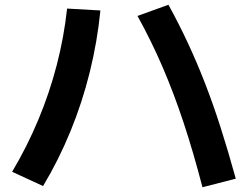

<svg xmlns="http://www.w3.org/2000/svg" viewBox="-20 -764 1040 807"><path d="M831 23Q792 -127 751 -250.5Q710 -374 663 -483Q616 -592 558 -697L688 -744Q732 -664 770 -582.5Q808 -501 842 -413.5Q876 -326 907.5 -227.5Q939 -129 971 -13ZM31 -42Q94 -148 141 -260.5Q188 -373 218.5 -490.5Q249 -608 262 -728L402 -720Q389 -589 357.5 -461.5Q326 -334 276.5 -213Q227 -92 161 18Z"/></svg>

Font: M PLUS 2
Style: Bold
Weight: 700
Designer: Coji Morishita
Foundry: UNDERFOREST DESIGN
Version: Version 1.001